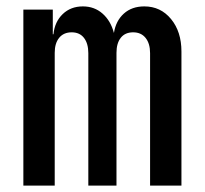

<svg xmlns="http://www.w3.org/2000/svg" viewBox="-20 -580 640 600"><path d="M53 0V-550H145V-473H147Q151 -512 176 -536Q201 -560 239 -560Q275 -560 300.5 -537.5Q326 -515 336 -477Q342 -515 367 -537.5Q392 -560 431 -560Q482 -560 514.5 -520.5Q547 -481 547 -419V0H449V-414Q449 -444 435 -461.5Q421 -479 396 -479Q371 -479 357.5 -462Q344 -445 344 -415V0H256V-414Q256 -444 242.5 -461.5Q229 -479 204 -479Q179 -479 165 -462Q151 -445 151 -415V0Z"/></svg>

Font: JetBrains Mono SemiBold
Style: Regular
Weight: 472
Monospace: yes
Designer: Philipp Nurullin, Konstantin Bulenkov
Foundry: JetBrains
Version: Version 2.305; ttfautohint (v1.8.4.7-5d5b)